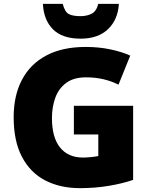

<svg xmlns="http://www.w3.org/2000/svg" viewBox="-20 -968 780 998"><path d="M364 -418H672V-33Q617 -14 545.5 -2Q474 10 396 10Q293 10 215.5 -30Q138 -70 94.5 -152Q51 -234 51 -359Q51 -471 94 -553Q137 -635 220.5 -679.5Q304 -724 426 -724Q493 -724 553 -711.5Q613 -699 657 -679L596 -528Q558 -547 516 -556.5Q474 -566 427 -566Q363 -566 324 -537Q285 -508 267.5 -460Q250 -412 250 -354Q250 -254 292 -201.5Q334 -149 412 -149Q429 -149 453.5 -151.5Q478 -154 491 -157V-269H364ZM598 -948Q593 -866 541.5 -816.5Q490 -767 399 -767Q304 -767 255.5 -815.5Q207 -864 203 -948H306Q317 -906 337.5 -895Q358 -884 399 -884Q431 -884 456 -896.5Q481 -909 491 -948Z"/></svg>

Font: Noto Sans Black
Style: Regular
Weight: 900
Designer: Monotype Design Team
Foundry: Monotype Imaging Inc.
Version: Version 2.007